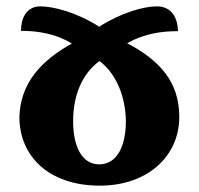

<svg xmlns="http://www.w3.org/2000/svg" viewBox="-20 -570 625 604"><path d="M107 -550C62 -550 46 -511 46 -473C99 -473 156 -464 206 -433C108 -379 44 -307 41 -202C41 -80 132 14 294 14C446 14 544 -80 544 -202C544 -312 483 -380 380 -434C433 -464 487 -472 540 -472C539 -510 523 -550 473 -550C432 -550 361 -530 292 -486C222 -531 148 -550 107 -550ZM293 -378C346 -338 375 -266 376 -189C376 -112 349 -53 292 -53C236 -53 210 -112 210 -189C210 -269 238 -338 293 -378Z"/></svg>

Font: Noto Serif Georgian SemiCondensed ExtraBold
Style: Regular
Weight: 800
Width: 4
Designer: Monotype Design Team, Akaki Razmadze
Foundry: Google LLC
Version: Version 2.003